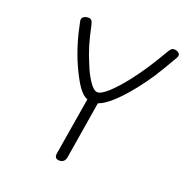

<svg xmlns="http://www.w3.org/2000/svg" viewBox="-125 -814 894 925"><g transform="rotate(20 322.0 -351.5)"><path d="M254 -32 303 -327Q278 -337 255 -370Q232 -403 204 -465Q164 -555 142 -667Q141 -669 141 -674Q141 -687 150.5 -693Q160 -699 174 -699Q185 -699 190.5 -692Q196 -685 199 -670Q211 -613 223 -573Q235 -533 253 -491Q271 -445 294 -410.5Q317 -376 337 -376Q356 -376 390.5 -407.5Q425 -439 468 -494Q499 -534 526 -575Q553 -616 588 -676Q596 -689 601 -693Q606 -697 614 -697Q626 -697 635 -691Q644 -685 644 -676Q644 -670 639 -662Q599 -592 572 -550Q545 -508 510 -464Q463 -405 423.5 -370Q384 -335 357 -327L309 -34Q304 -4 277 -4Q250 -4 254 -32Z"/></g></svg>

Font: Mali Light
Style: Italic
Weight: 300
Italic angle: -10°
Version: Version 1.000; ttfautohint (v1.6)